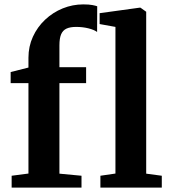

<svg xmlns="http://www.w3.org/2000/svg" viewBox="-20 -854 772 874"><path d="M33 0V-54L109.5 -64V-475.5H28.5V-526L109.5 -546.5V-591Q109.5 -642.5 129.8 -686.8Q150 -731 185.2 -764.2Q220.5 -797.5 265.5 -815.8Q310.5 -834 359 -834Q385.5 -834 400.5 -831Q415.5 -828 422.5 -825.5L422 -708.5Q408.5 -718.5 382.5 -725Q356.5 -731.5 326.5 -731.5Q299.5 -731.5 282.8 -723.8Q266 -716 258.2 -697.8Q250.5 -679.5 250.5 -648V-548H372V-475.5H250.5V-63.5L351 -54V0ZM505.5 -64V-731.5L433.5 -744.5V-794L615 -819H619.5L645.5 -800.5V-63.5L716.5 -54V0H437V-54Z"/></svg>

Font: Merriweather 36pt
Style: Bold
Weight: 700
Designer: Eben Sorkin
Foundry: Eben Sorkin
Version: Version 2.100